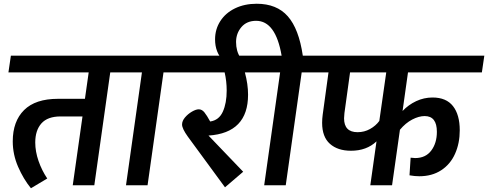

<svg xmlns="http://www.w3.org/2000/svg" viewBox="-20 -988 2603 1024"><path d="M675 -602H568L483 0H368L420 -367H303Q234 -367 201 -330Q168 -293 168 -228Q168 -180 185.5 -129.5Q203 -79 232 -36L145 16Q105 -33 76.5 -98.5Q48 -164 48 -234Q48 -341 108.5 -401Q169 -461 289 -461H433L453 -602H25L38 -691H688Z M959 -602H852L767 0H652L737 -602H631L644 -691H972Z M1426 -602H1286Q1303 -539 1303 -483Q1303 -279 1092 -265L1277 -72L1180 11L982 -259Q951 -302 951 -324Q951 -343 966.5 -361.5Q982 -380 1003.5 -392.5Q1025 -405 1040 -405Q1057 -405 1070 -389Q1083 -373 1101 -340Q1148 -347 1168.5 -392.5Q1189 -438 1189 -505Q1189 -555 1178 -602H916L929 -691H1439Z M1689 -602H1589L1504 0H1389L1474 -602H1374L1387 -691H1482Q1450 -877 1346 -877Q1296 -877 1267.5 -843.5Q1239 -810 1239 -764Q1239 -715 1262 -681L1172 -664Q1127 -707 1127 -778Q1127 -832 1155 -875.5Q1183 -919 1233.5 -943.5Q1284 -968 1349 -968Q1456 -968 1515 -901Q1574 -834 1595 -691H1702Z M2156 -602 2127 -396Q2158 -429 2199.5 -448.5Q2241 -468 2287 -468Q2360 -468 2396 -422Q2432 -376 2432 -293Q2432 -224 2407 -168Q2382 -112 2333 -80Q2284 -48 2216 -48Q2192 -48 2164 -53L2170 -147Q2188 -145 2194 -145Q2250 -145 2280 -185Q2310 -225 2310 -285Q2310 -369 2245 -369Q2214 -369 2178.5 -350.5Q2143 -332 2113 -296L2071 0H1955L1988 -234Q1935 -184 1852 -184Q1781 -184 1739.5 -221Q1698 -258 1698 -333Q1698 -354 1701 -376L1732 -602H1645L1658 -691H2563L2550 -602ZM2003 -343 2040 -602H1847L1817 -385Q1815 -365 1815 -357Q1815 -283 1887 -283Q1923 -283 1953.5 -300Q1984 -317 2003 -343Z"/></svg>

Font: FiraGO Medium
Style: Italic
Weight: 500
Italic angle: -8°
Designer: bBox Type GmbH
Foundry: bBox Type GmbH
Version: Version 1.001